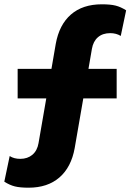

<svg xmlns="http://www.w3.org/2000/svg" viewBox="-49 -744 606 892"><path d="M493 -424V-287H338L298 -56Q282 33 227 80.5Q172 128 84 128Q44 128 20 122Q-4 116 -29 100L-4 -19Q16 -6 45 -6Q79 -6 101.5 -25Q124 -44 130 -79L166 -287H33V-424H190L210 -540Q226 -629 280.5 -676.5Q335 -724 424 -724Q464 -724 488 -718Q512 -712 537 -696L512 -577Q491 -590 463 -590Q428 -590 406 -571Q384 -552 378 -517L362 -424Z"/></svg>

Font: Work Sans ExtraBold
Style: Regular
Weight: 800
Designer: Wei Huang
Foundry: Wei Huang
Version: Version 2.012; ttfautohint (v1.8.3)